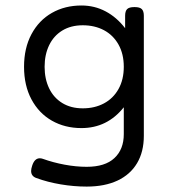

<svg xmlns="http://www.w3.org/2000/svg" viewBox="-20 -482 640 702"><path d="M437.5 -378.9V-424.3Q437.5 -441.4 444.8 -448.7Q452.1 -456.1 471.2 -456.1H472.2Q491.2 -456.1 498.5 -448.7Q505.9 -441.4 505.9 -424.3V14.6Q505.9 72.8 481.2 114.5Q456.5 156.2 409.7 178.2Q362.8 200.2 296.9 200.2Q250 200.2 202.1 192.1Q154.3 184.1 112.8 168.9Q93.8 162.1 93.8 143.1Q93.8 135.3 97.7 123.5Q106.4 96.7 125.5 96.7Q130.9 96.7 136.2 98.6Q174.3 112.3 216.3 120.1Q258.3 127.9 296.9 127.9Q364.3 127.9 398.4 95.9Q432.6 64 432.6 8.3V-89.8Q372.1 -13.7 277.8 -13.7Q217.3 -13.7 169.7 -40.8Q122.1 -67.9 95 -118.7Q67.9 -169.4 67.9 -237.8Q67.9 -306.2 95 -356.9Q122.1 -407.7 169.7 -434.8Q217.3 -461.9 277.8 -461.9Q325.7 -461.9 366.2 -440.4Q406.7 -418.9 437.5 -378.9ZM143.1 -237.8Q143.1 -193.4 159.7 -158.9Q176.3 -124.5 207.8 -105.2Q239.3 -85.9 282.7 -85.9Q326.2 -85.9 360.1 -104Q394 -122.1 413.3 -156.5Q432.6 -190.9 432.6 -237.8Q432.6 -284.7 413.3 -319.1Q394 -353.5 360.1 -371.6Q326.2 -389.6 282.7 -389.6Q239.3 -389.6 207.8 -370.4Q176.3 -351.1 159.7 -316.7Q143.1 -282.2 143.1 -237.8Z"/></svg>

Font: Courier Prime Code
Style: Regular
Weight: 400
Designer: Alan Dague-Greene
Foundry: Quote-Unquote Apps
Version: Version 3.0318